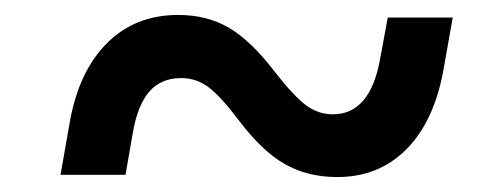

<svg xmlns="http://www.w3.org/2000/svg" viewBox="-20 -524 640 257"><path d="M431.5 -287Q392 -287 361.5 -304.2Q331 -321.5 300 -362.5Q275.5 -395 259.2 -407.2Q243 -419.5 222.5 -419.5Q196 -419.5 180.2 -401.8Q164.5 -384 158 -347.5L148 -290H61L73.5 -361Q85.5 -428.5 123.2 -466.2Q161 -504 218.5 -504Q257.5 -504 287 -486.5Q316.5 -469 348.5 -427Q373.5 -395 389.8 -383Q406 -371 425.5 -371Q475 -371 488.5 -443.5L499 -500.5H586L573.5 -430Q561 -361.5 524 -324.2Q487 -287 431.5 -287Z"/></svg>

Font: Google Sans Code
Style: Italic
Weight: 400
Italic angle: -10°
Monospace: yes
Designer: Google Sans Code Authors
Foundry: Google LLC
Version: Version 6.000